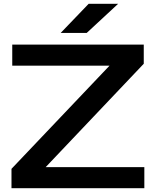

<svg xmlns="http://www.w3.org/2000/svg" viewBox="-20 -983 815 1003"><path d="M40 0V-101L594 -684L679 -640H44V-750H731V-650L176 -65L103 -110H734V0ZM443 -963H597L433 -811H297Z"/></svg>

Font: Unbounded
Style: Regular
Weight: 400
Designer: Luke Prowse, Jean-Baptiste Morizot, Fátima Lázaro, Florian Runge
Foundry: NaN
Version: Version 1.701;gftools[0.9.28.dev5+ged2979d]